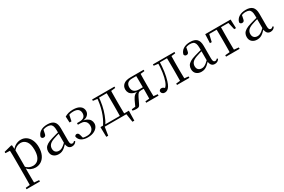

<svg xmlns="http://www.w3.org/2000/svg" viewBox="120 -1793 4911 3315"><g transform="rotate(-30 2575.5 -135.5)"><path d="M41 260V232L152 222H189L308 232V260ZM125 260Q126 226 126.5 185.5Q127 145 127.5 103.5Q128 62 128 27V-287Q128 -338 127.5 -379.5Q127 -421 125 -458L36 -462V-488L190 -528L203 -520L209 -435L211 -430V-79L209 -69V27Q209 61 209.5 102.5Q210 144 210.5 185Q211 226 212 260ZM367 15Q322 15 277 -5Q232 -25 194 -77H181L195 -105Q233 -64 267.5 -48.5Q302 -33 343 -33Q387 -33 422.5 -55.5Q458 -78 479.5 -128.5Q501 -179 501 -261Q501 -375 458.5 -430Q416 -485 348 -485Q310 -485 273 -467Q236 -449 191 -398L181 -425H192Q231 -482 280.5 -506.5Q330 -531 380 -531Q441 -531 488 -498Q535 -465 562 -405Q589 -345 589 -263Q589 -177 560.5 -114.5Q532 -52 481.5 -18.5Q431 15 367 15Z M827 15Q767 15 728 -19Q689 -53 689 -115Q689 -154 706 -184.5Q723 -215 762.5 -239Q802 -263 868 -282Q910 -295 956 -307Q1002 -319 1042 -328V-303Q1002 -293 961 -281.5Q920 -270 886 -257Q822 -234 795.5 -202Q769 -170 769 -128Q769 -82 794.5 -58Q820 -34 862 -34Q885 -34 907 -43Q929 -52 957 -74Q985 -96 1023 -134L1032 -87H1008Q977 -54 949.5 -31Q922 -8 893 3.5Q864 15 827 15ZM1094 14Q1049 14 1026.5 -16.5Q1004 -47 1001 -100V-103V-359Q1001 -415 989 -445.5Q977 -476 952 -488Q927 -500 887 -500Q858 -500 829 -491.5Q800 -483 767 -465L810 -492L794 -413Q790 -386 777.5 -375Q765 -364 746 -364Q710 -364 702 -400Q717 -461 771 -496Q825 -531 909 -531Q996 -531 1038.5 -489.5Q1081 -448 1081 -355V-108Q1081 -61 1092 -44.5Q1103 -28 1123 -28Q1136 -28 1146 -33.5Q1156 -39 1168 -52L1184 -37Q1168 -11 1145.5 1.5Q1123 14 1094 14Z M1407 15Q1335 15 1286 -14.5Q1237 -44 1225 -104Q1230 -119 1241 -126.5Q1252 -134 1265 -134Q1281 -134 1293 -123.5Q1305 -113 1311 -89L1333 -8L1285 -42Q1315 -27 1342.5 -21Q1370 -15 1405 -15Q1470 -15 1507 -48.5Q1544 -82 1544 -141Q1544 -176 1530.5 -203Q1517 -230 1488.5 -245.5Q1460 -261 1413 -261H1366V-293H1411Q1475 -293 1505.5 -319.5Q1536 -346 1536 -396Q1535 -447 1504 -473Q1473 -499 1410 -499Q1375 -499 1345.5 -492Q1316 -485 1286 -466L1326 -497L1299 -367H1260L1254 -488Q1291 -510 1332 -520.5Q1373 -531 1418 -531Q1510 -531 1559 -495.5Q1608 -460 1609 -398Q1609 -350 1572.5 -315Q1536 -280 1450 -273L1452 -282Q1512 -277 1550 -257.5Q1588 -238 1606.5 -207.5Q1625 -177 1625 -139Q1625 -98 1599.5 -63Q1574 -28 1525.5 -6.5Q1477 15 1407 15Z M2204 0H1729L1753 -21L1724 165H1686L1682 -31H2249L2245 165H2207L2178 -22ZM2068 0Q2069 -24 2069.5 -65Q2070 -106 2070.5 -150Q2071 -194 2071 -229V-288Q2071 -322 2070.5 -366Q2070 -410 2069.5 -451Q2069 -492 2068 -516H2156Q2155 -492 2154.5 -451Q2154 -410 2153.5 -366Q2153 -322 2153 -288V-229Q2153 -194 2153.5 -150Q2154 -106 2154.5 -65Q2155 -24 2156 0ZM1796 -489V-516H1898V-477H1889ZM2113 -477V-516H2241V-489L2130 -477ZM1733 -30Q1797 -123 1836.5 -249Q1876 -375 1885 -516H1919Q1913 -425 1895.5 -337Q1878 -249 1847 -169Q1832 -129 1813.5 -90.5Q1795 -52 1772 -19V-7ZM1898 -484V-516H2115V-484Z M2564 -516H2823V-489L2714 -477L2700 -485H2575Q2515 -485 2485.5 -456.5Q2456 -428 2456 -377Q2456 -321 2489 -291Q2522 -261 2586 -261H2700V-231H2610Q2570 -231 2551.5 -213.5Q2533 -196 2512 -153L2458 -41Q2445 -13 2430.5 -2Q2416 9 2377 9Q2359 9 2340.5 6.5Q2322 4 2304 0V-27L2416 -39L2370 -15L2429 -144Q2453 -194 2484.5 -219Q2516 -244 2571 -249L2566 -240Q2498 -242 2456 -260.5Q2414 -279 2395.5 -309.5Q2377 -340 2377 -379Q2377 -440 2422.5 -478Q2468 -516 2564 -516ZM2657 0Q2658 -24 2658.5 -65.5Q2659 -107 2659.5 -154Q2660 -201 2660 -240V-288Q2660 -322 2659.5 -366Q2659 -410 2658.5 -451Q2658 -492 2657 -516H2744Q2743 -492 2742 -451Q2741 -410 2740.5 -366Q2740 -322 2740 -288V-229Q2740 -194 2740.5 -150Q2741 -106 2742 -65Q2743 -24 2744 0ZM2577 0V-28L2684 -39H2717L2823 -28V0Z M2946 10Q2917 10 2898.5 -7Q2880 -24 2880 -55Q2887 -71 2899 -79Q2911 -87 2929 -87Q2947 -87 2963 -77Q2979 -67 2998 -46V-36H2969V-46Q2995 -63 3011.5 -86Q3028 -109 3043 -149Q3069 -221 3082 -313.5Q3095 -406 3096 -516H3132Q3130 -404 3116 -308Q3102 -212 3079 -139Q3062 -84 3041.5 -51.5Q3021 -19 2997 -4.5Q2973 10 2946 10ZM3008 -489V-516H3111V-477H3104ZM3113 -486V-516H3304V-486ZM3191 0V-28L3300 -39H3332L3438 -28V0ZM3271 0Q3272 -24 3272.5 -65Q3273 -106 3273.5 -150Q3274 -194 3274 -229V-288Q3274 -322 3273.5 -366Q3273 -410 3272.5 -451Q3272 -492 3271 -516H3359Q3358 -492 3357 -451Q3356 -410 3355.5 -366Q3355 -322 3355 -288V-229Q3355 -194 3355.5 -150Q3356 -106 3357 -65Q3358 -24 3359 0ZM3314 -477V-516H3438V-489L3332 -477Z M3674 15Q3614 15 3575 -19Q3536 -53 3536 -115Q3536 -154 3553 -184.5Q3570 -215 3609.5 -239Q3649 -263 3715 -282Q3757 -295 3803 -307Q3849 -319 3889 -328V-303Q3849 -293 3808 -281.5Q3767 -270 3733 -257Q3669 -234 3642.5 -202Q3616 -170 3616 -128Q3616 -82 3641.5 -58Q3667 -34 3709 -34Q3732 -34 3754 -43Q3776 -52 3804 -74Q3832 -96 3870 -134L3879 -87H3855Q3824 -54 3796.5 -31Q3769 -8 3740 3.5Q3711 15 3674 15ZM3941 14Q3896 14 3873.5 -16.5Q3851 -47 3848 -100V-103V-359Q3848 -415 3836 -445.5Q3824 -476 3799 -488Q3774 -500 3734 -500Q3705 -500 3676 -491.5Q3647 -483 3614 -465L3657 -492L3641 -413Q3637 -386 3624.5 -375Q3612 -364 3593 -364Q3557 -364 3549 -400Q3564 -461 3618 -496Q3672 -531 3756 -531Q3843 -531 3885.5 -489.5Q3928 -448 3928 -355V-108Q3928 -61 3939 -44.5Q3950 -28 3970 -28Q3983 -28 3993 -33.5Q4003 -39 4015 -52L4031 -37Q4015 -11 3992.5 1.5Q3970 14 3941 14Z M4044 -341 4051 -516H4557L4564 -341H4528L4488 -513L4530 -484H4078L4120 -513L4080 -341ZM4169 0V-28L4284 -39H4324L4439 -28V0ZM4260 0Q4261 -24 4261.5 -65Q4262 -106 4262.5 -150Q4263 -194 4263 -229V-288Q4263 -322 4262.5 -366Q4262 -410 4261.5 -451Q4261 -492 4260 -516H4348Q4347 -492 4346.5 -451Q4346 -410 4345.5 -366Q4345 -322 4345 -288V-229Q4345 -194 4345.5 -150Q4346 -106 4346.5 -65Q4347 -24 4348 0Z M4784 15Q4724 15 4685 -19Q4646 -53 4646 -115Q4646 -154 4663 -184.5Q4680 -215 4719.5 -239Q4759 -263 4825 -282Q4867 -295 4913 -307Q4959 -319 4999 -328V-303Q4959 -293 4918 -281.5Q4877 -270 4843 -257Q4779 -234 4752.5 -202Q4726 -170 4726 -128Q4726 -82 4751.5 -58Q4777 -34 4819 -34Q4842 -34 4864 -43Q4886 -52 4914 -74Q4942 -96 4980 -134L4989 -87H4965Q4934 -54 4906.5 -31Q4879 -8 4850 3.5Q4821 15 4784 15ZM5051 14Q5006 14 4983.5 -16.5Q4961 -47 4958 -100V-103V-359Q4958 -415 4946 -445.5Q4934 -476 4909 -488Q4884 -500 4844 -500Q4815 -500 4786 -491.5Q4757 -483 4724 -465L4767 -492L4751 -413Q4747 -386 4734.5 -375Q4722 -364 4703 -364Q4667 -364 4659 -400Q4674 -461 4728 -496Q4782 -531 4866 -531Q4953 -531 4995.5 -489.5Q5038 -448 5038 -355V-108Q5038 -61 5049 -44.5Q5060 -28 5080 -28Q5093 -28 5103 -33.5Q5113 -39 5125 -52L5141 -37Q5125 -11 5102.5 1.5Q5080 14 5051 14Z"/></g></svg>

Font: Noto Serif TC
Style: Regular
Weight: 400
Designer: Ryoko NISHIZUKA  (kana & ideographs); Frank Grießhammer (Latin, Greek & Cyrillic); Wenlong ZHANG  (bopomofo); Sandoll Co
Foundry: Adobe
Version: Version 2.003-H1;hotconv 1.1.1;makeotfexe 2.6.0